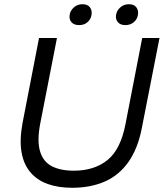

<svg xmlns="http://www.w3.org/2000/svg" viewBox="-20 -880 776 910"><path d="M322 10Q256 10 206 -8Q156 -26 124 -63.5Q92 -101 82 -159Q72 -217 87 -298L165 -700H250L171 -296Q155 -214 169.5 -164Q184 -114 225 -92.5Q266 -71 330 -71Q427 -71 489.5 -121.5Q552 -172 575 -293L654 -700H736L652 -272Q633 -175 588.5 -112Q544 -49 476.5 -19.5Q409 10 322 10ZM355 -761Q331 -761 319 -774.5Q307 -788 310 -808Q312 -828 329 -844Q346 -860 371 -860Q395 -860 406 -845.5Q417 -831 414 -812Q412 -791 396 -776Q380 -761 355 -761ZM574 -761Q551 -761 539 -774.5Q527 -788 530 -808Q532 -828 549 -844Q566 -860 591 -860Q615 -860 626 -845.5Q637 -831 634 -812Q632 -791 615.5 -776Q599 -761 574 -761Z"/></svg>

Font: REM Light
Style: Italic
Weight: 300
Italic angle: -11°
Designer: Octavio Pardo
Foundry: Ashler Design
Version: Version 1.005;gftools[0.9.28]